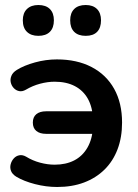

<svg xmlns="http://www.w3.org/2000/svg" viewBox="-20 -736 552 766"><path d="M208 10Q164 10 119.5 -1.5Q75 -13 45 -31Q29 -41 24 -54Q19 -67 22.5 -80.5Q26 -94 35 -104Q44 -114 57 -116.5Q70 -119 84 -111Q110 -95 140 -87Q170 -79 198 -79Q243 -79 276 -96Q309 -113 328.5 -146.5Q348 -180 351 -228L381 -202H164Q139 -202 125 -213.5Q111 -225 111 -247Q111 -269 125 -280.5Q139 -292 164 -292H381L351 -261Q349 -309 330.5 -342Q312 -375 278.5 -392.5Q245 -410 198 -410Q170 -410 140 -402Q110 -394 83 -378Q69 -370 56.5 -372.5Q44 -375 35 -384.5Q26 -394 23 -407Q20 -420 25.5 -433.5Q31 -447 47 -457Q76 -475 119.5 -487Q163 -499 207 -499Q287 -499 345.5 -468.5Q404 -438 435.5 -381.5Q467 -325 467 -247Q467 -188 449 -140.5Q431 -93 397 -59.5Q363 -26 315.5 -8Q268 10 208 10ZM322 -593Q292 -593 276 -609Q260 -625 260 -655Q260 -684 276 -700Q292 -716 322 -716Q351 -716 367 -700Q383 -684 383 -655Q383 -625 367.5 -609Q352 -593 322 -593ZM133 -593Q104 -593 87.5 -609Q71 -625 71 -655Q71 -684 87.5 -700Q104 -716 133 -716Q163 -716 179 -700Q195 -684 195 -655Q195 -625 179 -609Q163 -593 133 -593Z"/></svg>

Font: Nunito
Style: Bold
Weight: 700
Designer: Vernon Adams
Foundry: Vernon Adams
Version: Version 3.602